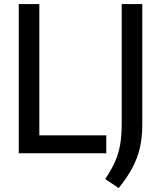

<svg xmlns="http://www.w3.org/2000/svg" viewBox="-20 -760 798 952"><path d="M73 0V-740H175V-89H507V0ZM568.5 172.5 501.5 127.5Q531 84.5 549.2 44.2Q567.5 4 575.5 -41.8Q583.5 -87.5 583.5 -146.5V-740H685.5V-140.5Q685.5 -79 673.8 -27.5Q662 24 636.2 72.2Q610.5 120.5 568.5 172.5Z"/></svg>

Font: Encode Sans SemiCondensed SemiCondensed Medium
Style: Regular
Weight: 500
Width: 4
Designer: Multiple Designers
Foundry: Impallari Type
Version: Version 3.000; ttfautohint (v1.8.3) -l 8 -r 50 -G 200 -x 14 